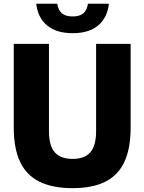

<svg xmlns="http://www.w3.org/2000/svg" viewBox="-20 -968 750 998"><path d="M51.5 -305.5V-740H234.5V-286.5Q234.5 -210 265 -176Q295.5 -142 357.5 -142Q419 -142 449.2 -176Q479.5 -210 479.5 -286.5V-740H659V-305.5Q659 -196 626.5 -126.5Q594 -57 527.5 -23.5Q461 10 357.5 10Q253 10 185.2 -23.5Q117.5 -57 84.5 -126.5Q51.5 -196 51.5 -305.5ZM168.5 -948.5H277.5Q283 -914.5 302 -898.5Q321 -882.5 357.5 -882.5Q394 -882.5 413 -898.5Q432 -914.5 437 -948.5H546Q538 -875.5 490 -835.5Q442 -795.5 357.5 -795.5Q273 -795.5 224.8 -835.8Q176.5 -876 168.5 -948.5Z"/></svg>

Font: Encode Sans Semi Condensed ExBd
Style: Regular
Weight: 800
Width: 4
Designer: Multiple Designers
Foundry: Impallari Type
Version: Version 2.000